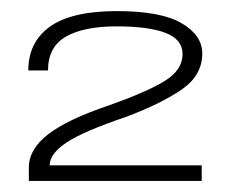

<svg xmlns="http://www.w3.org/2000/svg" viewBox="-20 -701 419 346"><path d="M32 -375H343.5V-403H69.5Q69.5 -424 100 -444.2Q130.5 -464.5 207.5 -490.5Q270 -514 307.2 -539.5Q344.5 -565 344.5 -604.5Q344.5 -637.5 307.2 -659.2Q270 -681 190.5 -681Q109 -681 70 -653Q31 -625 31 -574H66.5Q66.5 -616.5 98.8 -635Q131 -653.5 190.5 -653.5Q247.5 -653.5 278.2 -641.8Q309 -630 309 -603.5Q309 -575 277 -555.2Q245 -535.5 177.5 -511.5Q101.5 -486 66.8 -459Q32 -432 32 -399.5Z"/></svg>

Font: Anybody SemiExpanded Light
Style: Regular
Weight: 300
Width: 6
Version: Version 1.113;gftools[0.9.25]